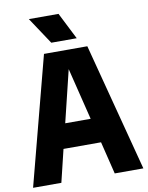

<svg xmlns="http://www.w3.org/2000/svg" viewBox="-102 -1021 840 1093"><g transform="rotate(-10 318.0 -475.0)"><path d="M-1 0 192.5 -740H443L636.5 0H471L425 -188H208L162.5 0ZM243 -330H390L316 -630ZM244.5 -795.5 142 -950H313.5L391.5 -795.5Z"/></g></svg>

Font: Encode Sans Condensed ExtraBold
Style: Regular
Weight: 800
Width: 3
Designer: Multiple Designers
Foundry: Impallari Type
Version: Version 3.000; ttfautohint (v1.8.3) -l 8 -r 50 -G 200 -x 14 